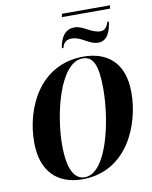

<svg xmlns="http://www.w3.org/2000/svg" viewBox="-106 -1082 924 1171"><g transform="rotate(-10 356.0 -497.0)"><path d="M356 -985H654L658 -1005H360ZM323 -798H333C339 -825 354 -846 392 -846C452 -846 491 -793 548 -793C605 -793 625 -847 634 -909H625C619 -890 606 -859 575 -859C515 -859 476 -910 420 -910C361 -910 332 -862 323 -798ZM309 11C585 11 694 -258 694 -459C694 -649 585 -725 443 -725C174 -725 57 -477 57 -261C57 -79 157 11 309 11ZM325 1C263 1 222 -60 222 -218C222 -400 293 -715 437 -715C501 -715 529 -660 529 -510C529 -313 462 1 325 1Z"/></g></svg>

Font: Noto Serif Display Condensed ExtraBold
Style: Italic
Weight: 800
Width: 3
Italic angle: -12°
Designer: Monotype Design Team
Foundry: Monotype Imaging Inc.
Version: Version 2.009